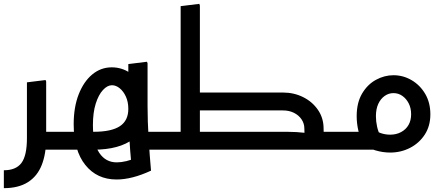

<svg xmlns="http://www.w3.org/2000/svg" viewBox="-20 -778 2310 998"><path d="M200 0V-93H306V0ZM306 0V-93Q318 -93 322 -80.5Q326 -68 326 -47Q326 -27 322 -13.5Q318 0 306 0ZM0 200V107Q63 107 91.5 69Q120 31 120 -60V-350L217 -362L220 -354V-60Q220 21 197 79.5Q174 138 125 169Q76 200 0 200Z M718 0V-93H833V0ZM833 0V-93Q845 -93 849 -80.5Q853 -68 853 -47Q853 -27 849 -13.5Q845 0 833 0ZM586 155Q484 155 423.5 79.5Q363 4 363 -132Q363 -221 389 -287.5Q415 -354 459.5 -391Q504 -428 561 -428Q612 -428 654.5 -400Q697 -372 722 -323Q747 -274 747 -213Q747 -112 673.5 -56Q600 0 467 0H417V-93H467Q559 -93 603 -122Q647 -151 647 -212Q647 -248 634.5 -275.5Q622 -303 602.5 -319Q583 -335 562 -335Q538 -335 515 -310Q492 -285 477.5 -239Q463 -193 463 -128Q463 -33 496 16.5Q529 66 587 66Q610 66 637 59.5Q664 53 694 40L663 78Q656 5 651.5 -75.5Q647 -156 647 -227V-445L744 -457L747 -449V-227Q747 -149 752.5 -58.5Q758 32 765 109Q666 155 586 155ZM306 0V-93H417V0ZM306 0Q295 0 290.5 -13.5Q286 -27 286 -48Q286 -68 290.5 -80.5Q295 -93 306 -93Z M1592 0V-93H1748V0ZM1748 0V-93Q1760 -93 1764 -80.5Q1768 -68 1768 -47Q1768 -27 1764 -13.5Q1760 0 1748 0ZM833 0V-93H921V0ZM833 0Q822 0 817.5 -14Q813 -28 813 -48Q813 -68 817.5 -80.5Q822 -93 833 -93ZM919 0V-746L1016 -758L1019 -749V0ZM838 0 834 -7 880 -93H1019V0ZM986 -204V-297H1367V-204ZM986 0V-93H1367V0ZM1562 -110Q1562 -136 1547.5 -157.5Q1533 -179 1508 -191.5Q1483 -204 1451 -204H1304V-215L1314 -297H1451Q1508 -297 1556 -273Q1604 -249 1633 -206.5Q1662 -164 1662 -110ZM1178 0 1174 -7 1220 -93H1359V0ZM1220 0V-93H1471Q1496 -93 1520.5 -91.5Q1545 -90 1561 -88Q1577 -86 1577 -86V0ZM1269 -204 1265 -211 1311 -297H1429V-204ZM1572 0Q1569 -22 1565.5 -49.5Q1562 -77 1562 -110H1662Q1662 -79 1665 -55Q1668 -31 1671 -14L1656 0Z M2008 15Q1969 15 1929.5 3Q1890 -9 1853 -33L1907 -111Q1934 -95 1958 -86.5Q1982 -78 2008 -78Q2040 -78 2065 -91.5Q2090 -105 2103.5 -128.5Q2117 -152 2117 -184Q2117 -216 2104.5 -240.5Q2092 -265 2071.5 -279.5Q2051 -294 2025 -294Q2000 -294 1979 -279Q1958 -264 1946 -237.5Q1934 -211 1934 -174Q1934 -147 1940 -120Q1946 -93 1956 -75L1869 -30Q1852 -59 1843 -97.5Q1834 -136 1834 -174Q1834 -244 1862 -291.5Q1890 -339 1934 -363Q1978 -387 2025 -387Q2076 -387 2120 -361Q2164 -335 2190.5 -289.5Q2217 -244 2217 -184Q2217 -123 2188 -78.5Q2159 -34 2111.5 -9.5Q2064 15 2008 15ZM1748 0V-93H1939V0ZM1748 0Q1737 0 1732.5 -13.5Q1728 -27 1728 -48Q1728 -68 1732.5 -80.5Q1737 -93 1748 -93Z"/></svg>

Font: Fustat SemiBold
Style: Regular
Weight: 600
Designer: Mohamed Gaber, Khaled Hosny, Laura Garcia Mut
Foundry: Kief Type Foundry, Alif Type Foundry, Hard Type Foundry
Version: Version 1.007